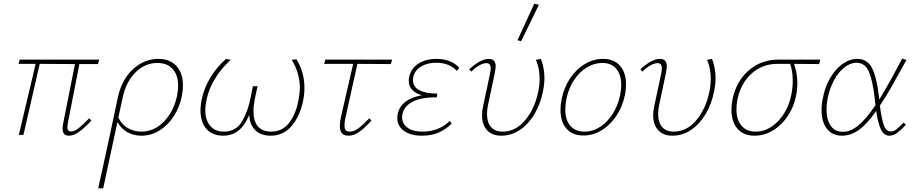

<svg xmlns="http://www.w3.org/2000/svg" viewBox="-20 -731 4961 1040"><path d="M347 -62Q345 -48 345 -42Q345 -19 365 -19Q384 -19 406 -36.5Q428 -54 463 -90L475 -78Q438 -38 408.5 -17Q379 4 353 4Q319 4 319 -34Q319 -46 322 -62L386 -384L195 -385L107 0H82L173 -385H80L87 -408H517L511 -384H410Z M971 -269Q971 -241 965 -211Q953 -150 921 -101Q889 -52 843.5 -24Q798 4 746 4Q704 4 670 -15Q636 -34 616 -70L539 289H512Q535 187 554.5 95.5Q574 4 593 -84L618 -202Q639 -300 700 -356Q761 -412 838 -412Q901 -412 936 -373Q971 -334 971 -269ZM945 -266Q945 -324 915.5 -357Q886 -390 832 -390Q766 -390 714.5 -339.5Q663 -289 644 -200L621 -94Q639 -57 672 -37.5Q705 -18 745 -18Q815 -18 868 -72.5Q921 -127 939 -212Q945 -241 945 -266Z M1629 -255Q1629 -220 1622 -186Q1605 -102 1560 -49Q1515 4 1447 4Q1393 4 1362.5 -26Q1332 -56 1330 -109Q1285 4 1189 4Q1130 4 1098 -33Q1066 -70 1066 -133Q1066 -162 1074 -199Q1088 -260 1121.5 -314Q1155 -368 1204 -412L1230 -407Q1180 -362 1146.5 -308Q1113 -254 1100 -196Q1092 -161 1092 -135Q1092 -81 1118.5 -49.5Q1145 -18 1192 -18Q1259 -18 1291.5 -74Q1324 -130 1338 -205L1350 -264H1375L1362 -203Q1353 -161 1353 -129Q1353 -74 1377.5 -46Q1402 -18 1448 -18Q1509 -18 1545.5 -65Q1582 -112 1596 -185Q1604 -225 1604 -256Q1604 -335 1560 -407L1586 -410Q1629 -339 1629 -255Z M1853 -102Q1846 -73 1846 -53Q1846 -34 1853 -26Q1860 -18 1874 -18Q1897 -18 1921 -35.5Q1945 -53 1980 -90L1992 -78Q1956 -38 1926.5 -17Q1897 4 1868 4Q1843 4 1832 -9Q1821 -22 1821 -48Q1821 -73 1828 -102L1893 -385H1736L1742 -408H2104L2097 -384L1916 -385Z M2468 -364 2455 -347Q2414 -391 2344 -391Q2288 -391 2252.5 -365Q2217 -339 2217 -296Q2217 -261 2251.5 -242.5Q2286 -224 2349 -224L2346 -204Q2259 -204 2214 -179.5Q2169 -155 2160 -114Q2158 -102 2158 -96Q2158 -61 2187 -39.5Q2216 -18 2267 -18Q2358 -18 2416 -76L2426 -61Q2396 -31 2357.5 -13.5Q2319 4 2264 4Q2205 4 2168.5 -22Q2132 -48 2132 -92Q2132 -104 2135 -117Q2154 -195 2265 -215Q2230 -225 2212 -245Q2194 -265 2194 -293Q2194 -305 2197 -317Q2207 -361 2246.5 -386.5Q2286 -412 2345 -412Q2423 -412 2468 -364Z M2591 -107Q2591 -130 2597 -157L2634 -330Q2638 -348 2638 -361Q2638 -389 2615 -389Q2581 -389 2532 -343L2522 -356Q2583 -412 2628 -412Q2665 -412 2665 -371Q2665 -363 2660 -335L2623 -160Q2618 -139 2618 -113Q2618 -67 2640 -42.5Q2662 -18 2702 -18Q2773 -18 2824.5 -79.5Q2876 -141 2895 -232Q2903 -270 2903 -302Q2903 -361 2883 -407L2910 -412Q2929 -361 2929 -308Q2929 -276 2921 -236Q2908 -170 2876.5 -115.5Q2845 -61 2798 -28.5Q2751 4 2694 4Q2646 4 2618.5 -25.5Q2591 -55 2591 -107ZM2783 -513 2874 -711 2899 -705 2803 -508Z M3016 -135Q3016 -163 3022 -194Q3035 -258 3068.5 -307.5Q3102 -357 3148.5 -384.5Q3195 -412 3246 -412Q3306 -412 3338.5 -374.5Q3371 -337 3371 -274Q3371 -246 3365 -216Q3352 -154 3319 -104Q3286 -54 3239.5 -25.5Q3193 3 3140 3Q3081 3 3048.5 -34Q3016 -71 3016 -135ZM3339 -216Q3345 -245 3345 -271Q3345 -326 3318.5 -358Q3292 -390 3242 -390Q3199 -390 3159 -366Q3119 -342 3089.5 -297.5Q3060 -253 3048 -195Q3042 -165 3042 -138Q3042 -81 3069.5 -49.5Q3097 -18 3146 -18Q3191 -18 3231 -44Q3271 -70 3299.5 -115.5Q3328 -161 3339 -216Z M3518 -107Q3518 -130 3524 -157L3561 -330Q3565 -348 3565 -361Q3565 -389 3542 -389Q3508 -389 3459 -343L3449 -356Q3510 -412 3555 -412Q3592 -412 3592 -371Q3592 -363 3587 -335L3550 -160Q3545 -139 3545 -113Q3545 -67 3567 -42.5Q3589 -18 3629 -18Q3700 -18 3751.5 -79.5Q3803 -141 3822 -232Q3830 -270 3830 -302Q3830 -361 3810 -407L3837 -412Q3856 -361 3856 -308Q3856 -276 3848 -236Q3835 -170 3803.5 -115.5Q3772 -61 3725 -28.5Q3678 4 3621 4Q3573 4 3545.5 -25.5Q3518 -55 3518 -107Z M4417 -384Q4324 -384 4281 -385Q4299 -333 4299 -281Q4299 -247 4292 -212Q4280 -152 4247 -102.5Q4214 -53 4167 -24.5Q4120 4 4067 4Q4007 4 3974.5 -34Q3942 -72 3942 -137Q3942 -164 3948 -194Q3968 -291 4035.5 -349.5Q4103 -408 4195 -408H4423ZM4274 -292Q4274 -346 4260 -385H4190Q4110 -385 4052 -333.5Q3994 -282 3975 -195Q3969 -165 3969 -139Q3969 -82 3996.5 -50Q4024 -18 4073 -18Q4118 -18 4158 -44Q4198 -70 4226.5 -115.5Q4255 -161 4266 -216Q4274 -258 4274 -292Z M4875 -67 4887 -55Q4862 -28 4840.5 -12Q4819 4 4798 4Q4767 4 4751 -31.5Q4735 -67 4726 -130Q4679 -62 4634.5 -29Q4590 4 4541 4Q4488 4 4459 -33.5Q4430 -71 4430 -135Q4430 -167 4437 -199Q4448 -259 4476.5 -308Q4505 -357 4543.5 -384.5Q4582 -412 4623 -412Q4680 -412 4705 -359.5Q4730 -307 4741 -206L4743 -192Q4795 -277 4867 -414L4890 -406Q4841 -317 4808.5 -260Q4776 -203 4746 -159Q4755 -89 4767 -54Q4779 -19 4804 -19Q4821 -19 4834.5 -29.5Q4848 -40 4875 -67ZM4722 -161 4718 -200Q4707 -294 4686.5 -342.5Q4666 -391 4619 -391Q4586 -391 4554 -366Q4522 -341 4498 -297Q4474 -253 4463 -198Q4457 -167 4457 -138Q4457 -83 4479.5 -50Q4502 -17 4546 -17Q4588 -17 4630.5 -52.5Q4673 -88 4722 -161Z"/></svg>

Font: Ysabeau Extralight
Style: Italic
Weight: 200
Italic angle: -12°
Designer: Christian Thalmann (Catharsis Fonts)
Version: Version 0.003